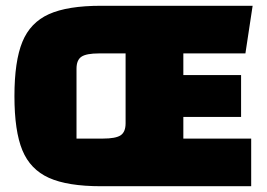

<svg xmlns="http://www.w3.org/2000/svg" viewBox="-20 -645 925 665"><path d="M615 -165H850V0H330Q214 0 149.5 -29Q85 -58 57.5 -124.5Q30 -191 30 -312Q30 -433 57.5 -500Q85 -567 149.5 -596Q214 -625 330 -625H855L830 -460H615V-385H815V-240H615ZM415 -460H323Q279 -460 262 -448.5Q245 -437 245 -407V-165H336Q381 -165 398 -176.5Q415 -188 415 -218Z"/></svg>

Font: Changa ExtraBold
Style: Regular
Weight: 800
Designer: Eduardo Rodriguez Tunni
Foundry: Eduardo Rodriguez Tunni
Version: Version 2.002; ttfautohint (v1.5) -l 8 -r 50 -G 220 -x 14 -H